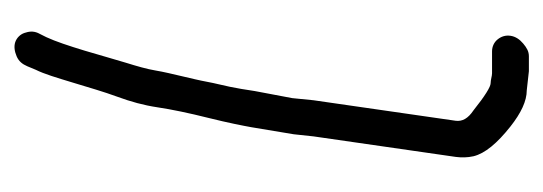

<svg xmlns="http://www.w3.org/2000/svg" viewBox="-268 -420 766 271"><g transform="rotate(-90 115.5 -285.0)"><path d="M61 -254C60 -244 59 -235 58 -226L29 -25C28 -17 28 -9 30 0C34 16 48 33 72 52C91 67 108 75 123 75L150 78H171C178 78 183 75 189 70C195 65 199 59 200 52C201 45 199 39 195 34C191 29 185 26 178 26H157H147C143 26 138 24 133 24C128 24 115 16 95 0C83 -8 79 -16 80 -25L109 -226C110 -235 111 -245 112 -256L122 -309C124 -323 126 -334 128 -344C130 -354 133 -365 135 -376C137 -387 140 -399 143 -412C146 -425 149 -437 151 -449C153 -461 157 -475 162 -491C167 -507 172 -526 179 -549C186 -572 192 -590 198 -603L204 -615C207 -622 206 -628 204 -634C202 -640 197 -645 191 -647C185 -649 178 -648 171 -645C164 -642 160 -637 157 -630L152 -618C146 -606 141 -589 134 -566C127 -543 121 -522 114 -503C107 -484 102 -466 99 -446C96 -426 91 -402 84 -374C77 -346 73 -325 71 -314Z"/></g></svg>

Font: AppleStorm
Style: Ita
Weight: 400
Foundry: Cannot Into Space Fonts
Version: Version 1.01